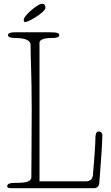

<svg xmlns="http://www.w3.org/2000/svg" viewBox="-20 -991 582 1011"><path d="M219 -949C219 -968 211 -971 200 -971C181 -971 105 -911 105 -886C105 -877 108 -875 113 -875C132 -875 219 -928 219 -949ZM53 -28C31 -28 18 -22 18 -11C18 -4 20 0 42 0H470C490 0 501 -7 503 -29C508 -99 519 -230 519 -279C519 -293 507 -299 500 -299C484 -299 482 -279 482 -249C482 -223 471 -82 469 -67C466 -44 451 -36 429 -36H188V-766C188 -791 243 -791 255 -791C271 -791 292 -792 292 -806C292 -816 283 -821 241 -821H59C47 -821 22 -820 22 -806C22 -793 45 -791 59 -791C87 -791 141 -788 141 -754C141 -673 147 -595 147 -416C147 -290 145 -91 145 -58C145 -28 96 -28 53 -28Z"/></svg>

Font: Life Savers
Style: Regular
Weight: 400
Designer: Pablo Impallari, Rodrigo Fuenzalida, Brenda Gallo
Foundry: Pablo Impallari, Rodrigo Fuenzalida, Brenda Gallo
Version: Version 3.000